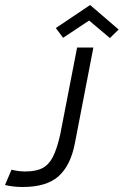

<svg xmlns="http://www.w3.org/2000/svg" viewBox="-48 -740 494 767"><path d="M0 0ZM53 -55Q26 -55 -2 -62L-28 -1Q3 7 43 7Q138 7 186 -36Q234 -79 251 -167L325 -550H260L192 -200Q179 -144 163.5 -113.5Q148 -83 122.5 -69Q97 -55 53 -55ZM391 -588 308 -658 204 -589 175 -628 312 -720 426 -622Z"/></svg>

Font: Cambay Devanagari
Style: Italic
Weight: 400
Italic angle: -11°
Designer: Pooja Saxena
Foundry: Pooja Saxena
Version: Version 1.018;PS 001.018;hotconv 1.0.70;makeotf.lib2.5.58329